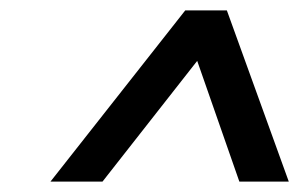

<svg xmlns="http://www.w3.org/2000/svg" viewBox="-20 -739 588 369"><path d="M336 -719H416L535 -390H440L359 -622L177 -390H77Z"/></svg>

Font: Prompt
Style: Italic
Weight: 400
Italic angle: -12°
Designer: Katatrad Team
Foundry: CadsonDemak
Version: Version 1.001